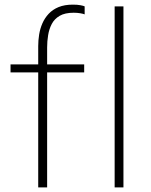

<svg xmlns="http://www.w3.org/2000/svg" viewBox="-20 -809 650 829"><path d="M145 0V-496.5H25.5V-531H145V-610Q145 -634.5 149 -659.8Q153 -685 163 -708Q173 -731 190.2 -749.5Q207.5 -768 233.2 -778.5Q259 -789 295 -789Q314 -789 327.2 -786.5Q340.5 -784 345.5 -781.5V-747Q339.5 -749.5 326.2 -751.8Q313 -754 298 -754Q260.5 -754 237.8 -740.8Q215 -727.5 203.5 -705.5Q192 -683.5 187.8 -657.2Q183.5 -631 183.5 -604.5V-531H343.5V-496.5H183.5V0ZM513 -781.5V0H475V-781.5Z"/></svg>

Font: Epilogue ExtraLight
Style: Regular
Weight: 250
Designer: Tyler Finck
Foundry: Etcetera Type Co
Version: Version 2.112